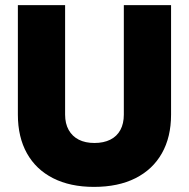

<svg xmlns="http://www.w3.org/2000/svg" viewBox="-20 -720 740 752"><path d="M348 12Q255 12 188 -22Q121 -56 85.5 -119.5Q50 -183 50 -271V-700H235V-271Q235 -236 249 -211Q263 -186 288.5 -173Q314 -160 350 -160Q386 -160 412 -173Q438 -186 451.5 -211Q465 -236 465 -271V-700H650V-271Q650 -183 614 -119.5Q578 -56 510.5 -22Q443 12 348 12Z"/></svg>

Font: Figtree Black
Style: Regular
Weight: 900
Designer: Erik Kennedy
Foundry: Erik Kennedy
Version: Version 2.001;gftools[0.9.30]